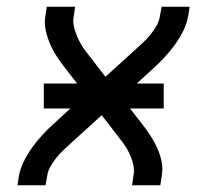

<svg xmlns="http://www.w3.org/2000/svg" viewBox="-20 -550 640 570"><path d="M32 0 36 -27Q40 -49 50.5 -70.5Q61 -92 75 -111.5Q89 -131 105.5 -149Q122 -167 140 -183L189 -228H110V-302H209L171 -351Q171 -351 171 -351.5Q171 -352 171 -352H170Q158 -368 147 -385Q136 -402 128 -421Q120 -440 115.5 -461Q111 -482 115 -504L119 -530H203L199 -503Q196 -488 199 -473.5Q202 -459 207.5 -445.5Q213 -432 220 -419.5Q227 -407 236 -396L293 -322L380 -401Q392 -412 404 -423Q416 -434 426.5 -447Q437 -460 445 -474Q453 -488 455 -504L460 -530H543L539 -504Q535 -481 524.5 -459.5Q514 -438 500 -418.5Q486 -399 469.5 -381Q453 -363 435 -347L386 -302H466V-228H366L404 -179Q404 -179 404.5 -178.5Q405 -178 405 -178Q417 -162 428 -145Q439 -128 447.5 -109Q456 -90 460 -69Q464 -48 460 -27L456 0H372L376 -27Q379 -42 376.5 -56.5Q374 -71 368.5 -84.5Q363 -98 355.5 -110.5Q348 -123 339 -134L282 -208L195 -129Q183 -118 171 -107Q159 -96 148.5 -83Q138 -70 130 -56Q122 -42 120 -27L115 0Z"/></svg>

Font: Iosevka Curly Extended Oblique
Style: Regular
Weight: 400
Width: 7
Italic angle: -9°
Monospace: yes
Designer: Belleve Invis
Foundry: Belleve Invis
Version: Version 11.1.0; ttfautohint (v1.8.3)